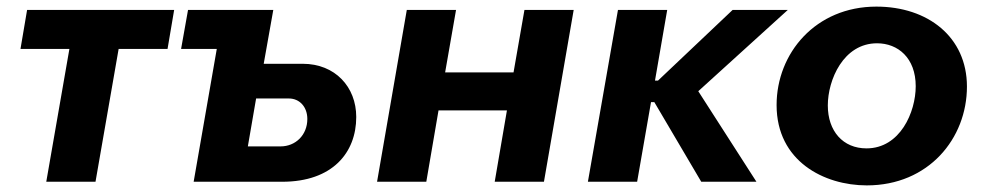

<svg xmlns="http://www.w3.org/2000/svg" viewBox="-20 -550 2983 581"><path d="M42 -402H190L120 0H269L339 -402H487L507 -520H62Z M566 0H834C986 0 1058 -88 1058 -196C1058 -287 994 -357 896 -357H778L807 -520H549L528 -402H636ZM730 -107 755 -252H854C887 -252 910 -226 910 -190C910 -141 874 -107 829 -107Z M1567 -520 1534 -331H1327L1360 -520H1211L1121 0H1270L1307 -216H1514L1477 0H1626L1716 -520Z M1759 0H1908L1950 -241H1960L2102 0H2269L2093 -274L2364 -520H2197L1971 -306H1962L1999 -520H1850Z M2603 11C2790 11 2906 -131 2906 -288C2906 -438 2788 -530 2632 -530C2448 -530 2330 -389 2330 -232C2330 -62 2474 11 2603 11ZM2602 -101C2531 -101 2485 -153 2485 -231C2485 -308 2532 -419 2634 -419C2697 -419 2751 -375 2751 -289C2751 -211 2704 -101 2602 -101Z"/></svg>

Font: Fixel Display 20240404
Style: Bold Italic
Weight: 700
Italic angle: -10°
Designer: AlfaBravo + MacPaw
Foundry: Kyrylo Tkachov, Marchela Mozhyna, Serhii Makarenko, Maria Weinstein, Zakhar Kryvoshyya
Version: Version 1.211;Glyphs 3.2 (3225)